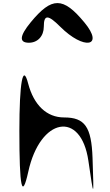

<svg xmlns="http://www.w3.org/2000/svg" viewBox="-20 -1302 715 1249"><path d="M106 -450C106 -79 123 0 164 -185C241 -538 507 -586 555 -256C591 -9 591 -9 582 -274C575 -477 532 -538 397 -538C284 -538 200 -618 163 -759C129 -891 106 -768 106 -450ZM168 -1024C225 -1024 265 -1067 265 -1129C265 -1208 292 -1208 371 -1129C526 -974 661 -997 529 -1156C390 -1324 317 -1324 179 -1156C107 -1068 103 -1024 168 -1024Z"/></svg>

Font: Venom Sans
Style: Regular
Weight: 400
Version: Version 1.001